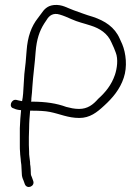

<svg xmlns="http://www.w3.org/2000/svg" viewBox="-20 -710 552 765"><path d="M35 -278C43 -274 51 -272 64 -271C63 -259 62 -248 61 -237L59 -199V-132C59 -121 59 -111 60 -103C60 -92 63 -77 63 -68C64 -63 64 -58 65 -53C65 -44 67 -25 67 -16C67 -9 69 -1 74 10L79 24C88 46 121 32 112 10L107 -4C104 -10 103 -14 103 -16C103 -25 102 -48 100 -56C100 -61 100 -66 99 -71L97 -87C96 -92 96 -98 96 -106C96 -114 95 -122 95 -132V-164C95 -174 96 -186 96 -198C96 -222 98 -246 100 -269H106C133 -269 160 -268 179 -264C219 -256 251 -240 296 -240C338 -240 366 -262 395 -289C428 -319 458 -354 473 -400C488 -444 482 -498 467 -534L457 -556C437 -602 398 -627 350 -643C322 -651 300 -660 274 -669C248 -678 228 -693 195 -690C168 -687 156 -673 143 -654L131 -638C105 -605 90 -564 86 -508C84 -476 81 -447 77 -415L74 -367C73 -347 72 -326 68 -307C56 -309 54 -310 45 -312C24 -316 13 -282 35 -278ZM104 -305C105 -309 105 -313 105 -318C107 -333 108 -349 109 -365C112 -411 119 -458 122 -504C126 -553 137 -586 156 -616L166 -631C176 -648 192 -660 218 -652C235 -647 248 -641 264 -634C290 -622 315 -617 342 -608C377 -597 409 -577 424 -541L434 -519C437 -512 439 -506 441 -501C452 -474 446 -436 438 -412C424 -371 400 -342 371 -316C351 -293 329 -276 295 -276C275 -276 260 -280 244 -284C206 -298 163 -305 106 -305Z"/></svg>

Font: Stray Cat
Style: Cn
Weight: 400
Version: Version 1.0